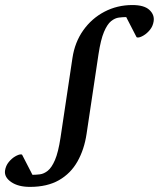

<svg xmlns="http://www.w3.org/2000/svg" viewBox="-58 -728 631 762"><path d="M61 13.7Q14.2 13.7 -13.7 -5.6Q-41.5 -24.9 -38.1 -50.8Q-35.2 -70.3 -23.4 -84.7Q-11.7 -99.1 2.2 -107.2Q16.1 -115.2 24.4 -115.2Q26.4 -115.2 27.8 -115Q29.3 -114.7 29.8 -113.8L70.8 -34.2Q84.5 -34.2 100.3 -36.1Q116.2 -38.1 131.6 -50.3Q147 -62.5 160.2 -93Q173.3 -123.5 182.1 -181.2L229.5 -497.6Q238.8 -560.1 272.2 -607.4Q305.7 -654.8 356.4 -681.4Q407.2 -708 467.3 -708Q514.2 -708 534.9 -688.7Q555.7 -669.4 551.8 -643.6Q548.8 -624 537.1 -609.6Q525.4 -595.2 511.7 -587.2Q498 -579.1 489.3 -579.1Q487.3 -579.1 486.1 -579.6Q484.9 -580.1 483.9 -580.6L442.9 -660.2Q429.2 -660.2 413.6 -658.2Q397.9 -656.2 382.8 -644Q367.7 -631.8 354.7 -601.3Q341.8 -570.8 333 -513.2L285.6 -196.8Q276.4 -134.8 249.5 -87.2Q222.7 -39.6 176 -12.9Q129.4 13.7 61 13.7Z"/></svg>

Font: Gelasio
Style: Italic
Weight: 400
Italic angle: -8.5°
Designer: Eben Sorkin
Foundry: Eben Sorkin
Version: Version 1.008